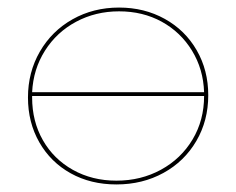

<svg xmlns="http://www.w3.org/2000/svg" viewBox="-20 -483 625 508"><path d="M531 -231Q531 -164 499.5 -110Q468 -56 412.5 -25.5Q357 5 288 5Q220 5 167 -24.5Q114 -54 84 -106.5Q54 -159 54 -225Q54 -292 85.5 -346.5Q117 -401 172 -432Q227 -463 295 -463Q362 -463 416 -433Q470 -403 500.5 -350Q531 -297 531 -231ZM65 -239H520Q518 -300 488 -349Q458 -398 408 -425.5Q358 -453 295 -453Q233 -453 181.5 -425.5Q130 -398 99 -349Q68 -300 65 -239ZM520 -229H65V-225Q65 -162 93.5 -112Q122 -62 173 -33.5Q224 -5 288 -5Q353 -5 406 -34Q459 -63 489.5 -114Q520 -165 520 -229Z"/></svg>

Font: Ysabeau SC Hairline
Style: Regular
Weight: 100
Designer: Christian Thalmann (Catharsis Fonts)
Version: Version 0.003